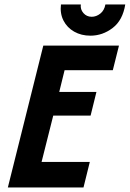

<svg xmlns="http://www.w3.org/2000/svg" viewBox="-20 -826 572 846"><path d="M14.6 0 170.8 -625H504.2L477.1 -516.7H264.6L241 -420.8H404.9L379.2 -316.7H214.6L163.2 -112.5H375.7L347.9 0ZM378.5 -668.8Q338.2 -668.8 306.9 -686.5Q275.7 -704.2 259.7 -735.4Q243.8 -766.7 248.6 -806.2H336.1Q333.3 -784.7 347.6 -768.4Q361.8 -752.1 384 -752.1Q404.2 -752.1 421.9 -766Q439.6 -779.9 444.4 -806.2H531.9Q520.8 -736.8 476.4 -702.8Q431.9 -668.8 378.5 -668.8Z"/></svg>

Font: Afacad
Style: Italic
Weight: 400
Italic angle: -14°
Designer: Kristian Moeller
Foundry: Dicotype
Version: Version 1.000